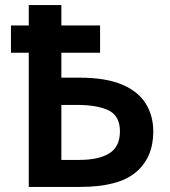

<svg xmlns="http://www.w3.org/2000/svg" viewBox="-20 -734 669 754"><path d="M221 -714V-634H373V-527H221V-429H292Q395 -429 459 -402Q523 -375 552.5 -327Q582 -279 582 -218Q582 -115 513.5 -57.5Q445 0 296 0H93V-527H23V-634H93V-714ZM282 -322H221V-106H291Q368 -106 409.5 -132Q451 -158 451 -218Q451 -279 406.5 -300.5Q362 -322 282 -322Z"/></svg>

Font: Noto Sans SemiBold
Style: Regular
Weight: 600
Designer: Monotype Design Team
Foundry: Monotype Imaging Inc.
Version: Version 2.007